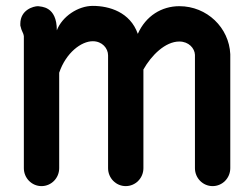

<svg xmlns="http://www.w3.org/2000/svg" viewBox="-20 -613 850 652"><path d="M109 -592C94 -592 49 -580 49 -532C49 -518 50 -524 50 -524C53 -506 59 -504 61 -490V-42C61 -8 88 19 121 19C154 19 181 -8 181 -42V-366C204 -434 256 -473 295 -473C327 -473 347 -449 347 -425V-42C347 -8 374 19 407 19C440 19 467 -8 467 -42V-377C494 -425 541 -472 589 -472C621 -472 641 -449 642 -427V-42C642 -8 669 19 702 19C735 19 762 -8 762 -42V-429C758 -519 683 -592 589 -592C529 -592 475 -559 448 -498C422 -572 351 -593 295 -593C245 -593 191 -557 173 -510C173 -593 119 -590 109 -592Z"/></svg>

Font: LS
Style: Bold
Weight: 700
Designer: BSozoo
Foundry: BSozoo
Version: Version 001.000